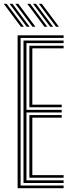

<svg xmlns="http://www.w3.org/2000/svg" viewBox="-41 -985 376 1005"><path d="M51.2 0V-800H292V-786.5H66.8V-13.8H292V0ZM112.8 -54.5V-382.8H282V-369H128.2V-68.2H292V-54.5ZM82 -27.2V-772.8H292V-759.2H97.5V-410H282V-396.2H97.5V-41H292V-27.2ZM112.8 -423.5V-745.5H292V-732H128.2V-437.2H282V-423.5ZM129.2 -845 39.5 -965H54.8L144.5 -845ZM68.5 -845 -21.2 -965H-6L83.8 -845ZM98.8 -845 9.2 -965H24.2L114 -845ZM252.2 -845 162.5 -965H177.8L267.5 -845ZM191.5 -845 101.8 -965H117L206.8 -845ZM221.8 -845 132.2 -965H147.2L237 -845Z"/></svg>

Font: Big Shoulders Inline Display Thin Medium
Style: Regular
Weight: 500
Version: Version 2.002